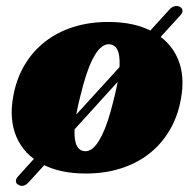

<svg xmlns="http://www.w3.org/2000/svg" viewBox="-20 -558 641 634"><path d="M41.5 52.5Q33 48.5 32.5 40.8Q32 33 40 24L183.5 -134.5L198 -142.5L422 -388.5L428.5 -404.5L539.5 -526.5Q547 -535 556 -537.2Q565 -539.5 573 -536Q581.5 -531.5 582.5 -524Q583.5 -516.5 576.5 -508.5L442.5 -361.5L430 -355.5L214.5 -118L206 -100.5L75.5 43Q67 52.5 58.2 55Q49.5 57.5 41.5 52.5ZM337.5 -485.5Q424.5 -485.5 483.2 -453.8Q542 -422 567 -364.5Q592 -307 577 -229Q566.5 -172 539.5 -126.8Q512.5 -81.5 472 -50Q431.5 -18.5 378.8 -1.8Q326 15 263 15Q176.5 15 117.8 -16.8Q59 -48.5 34.2 -106.2Q9.5 -164 24 -241.5Q34.5 -298.5 61.5 -343.8Q88.5 -389 129 -420.5Q169.5 -452 222.2 -468.8Q275 -485.5 337.5 -485.5ZM254.5 -59.5Q265.5 -57 276 -61.8Q286.5 -66.5 296.5 -78.8Q306.5 -91 316.5 -111Q326.5 -131 336 -159.5Q345.5 -188 354.5 -225Q369.5 -283 373.5 -323Q377.5 -363 371 -385Q364.5 -407 346.5 -411Q335.5 -413.5 325 -408.8Q314.5 -404 304.2 -391.8Q294 -379.5 284.2 -359.8Q274.5 -340 265 -311.2Q255.5 -282.5 246.5 -245.5Q231.5 -188 227.5 -147.8Q223.5 -107.5 230.2 -85.5Q237 -63.5 254.5 -59.5Z"/></svg>

Font: Fraunces Black
Style: Italic
Weight: 900
Italic angle: -16°
Version: Version 1.000;[b76b70a41]